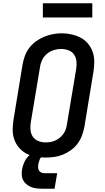

<svg xmlns="http://www.w3.org/2000/svg" viewBox="-20 -948 640 1165"><path d="M255 8Q224 8 194 2.5Q164 -3 138.5 -17Q113 -31 94.5 -53Q76 -75 66.5 -102.5Q57 -130 57 -160.5Q57 -191 62 -222L117 -557Q122 -584 131.5 -610Q141 -636 158.5 -658.5Q176 -681 199.5 -698Q223 -715 249 -725.5Q275 -736 301.5 -741Q328 -746 355 -746Q386 -746 415.5 -739Q445 -732 470.5 -718.5Q496 -705 514.5 -682.5Q533 -660 542.5 -632.5Q552 -605 552 -574.5Q552 -544 547 -513L492 -178Q487 -152 477.5 -126Q468 -100 451 -77Q434 -54 410.5 -37Q387 -20 361 -9.5Q335 1 308 4.5Q281 8 255 8ZM256 -84Q272 -84 287 -86.5Q302 -89 316 -95.5Q330 -102 343 -112.5Q356 -123 365 -136Q374 -149 379 -163.5Q384 -178 386 -193L442 -528Q446 -551 444 -574.5Q442 -598 429.5 -616.5Q417 -635 395.5 -643Q374 -651 351 -651Q328 -651 306 -644Q284 -637 265.5 -622Q247 -607 236.5 -585.5Q226 -564 223 -542L167 -207Q163 -184 165 -160.5Q167 -137 179 -119Q191 -101 212 -92.5Q233 -84 256 -84ZM236 197Q219 197 201.5 195Q184 193 169 187Q154 181 141 170.5Q128 160 120.5 145.5Q113 131 112 113.5Q111 96 114 79Q118 56 129 33Q140 10 159 -6.5Q178 -23 202 -30Q226 -37 250 -37L244 0Q236 0 230 6Q224 12 221 19.5Q218 27 216 34.5Q214 42 212 49Q211 59 211.5 69.5Q212 80 217.5 88Q223 96 232 99.5Q241 103 252 103H327L311 197ZM540 -842H240V-928H540Z"/></svg>

Font: Iosevka Slab Semibold Extended
Style: Italic
Weight: 600
Width: 7
Italic angle: -9°
Monospace: yes
Designer: Belleve Invis
Foundry: Belleve Invis
Version: Version 11.1.0; ttfautohint (v1.8.3)